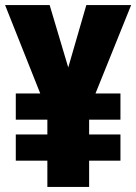

<svg xmlns="http://www.w3.org/2000/svg" viewBox="-20 -734 535 754"><path d="M248 -469 175 -714H0L138 -367H42V-264H166V-206H42V-103H166V0H330V-103H453V-206H330V-264H453V-367H355L495 -714H319Z"/></svg>

Font: Noto Sans Georgian ExtraCondensed Black
Style: Regular
Weight: 900
Width: 2
Designer: Monotype Design Team, Akaki Razmadze
Foundry: Google LLC
Version: Version 2.005